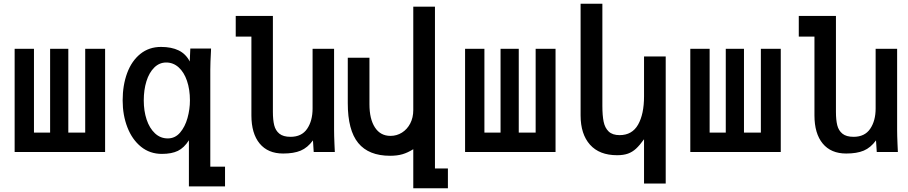

<svg xmlns="http://www.w3.org/2000/svg" viewBox="-20 -810 4840 1023"><path d="M540 0H58V-550H161V-103.5H247V-550H344V-103.5H434V-550H540Z M842.5 10Q778.5 10 731.2 -28.2Q684 -66.5 658.8 -131.5Q633.5 -196.5 633.5 -275Q633.5 -356 657.5 -420.8Q681.5 -485.5 727.8 -522.8Q774 -560 838 -560Q893.5 -560 931.8 -541.5Q970 -523 991 -482.5L994 -551.5H1104.5Q1104 -546 1104 -536Q1100.5 -474 1100.5 -439.5V78H1179V183H986.5V-62.5Q961 -22.5 927.8 -6.2Q894.5 10 842.5 10ZM992 -275Q992 -333.5 976.2 -379.5Q960.5 -425.5 931.8 -451.2Q903 -477 865.5 -477Q829 -477 801.8 -450Q774.5 -423 760.2 -377Q746 -331 746 -275Q746 -219 761.2 -173Q776.5 -127 805.5 -99.8Q834.5 -72.5 874 -72.5Q913 -72.5 939.5 -103.5Q966 -134.5 979 -181.2Q992 -228 992 -275Z M1319.5 -195V-615H1236V-725H1434V-213.5Q1434 -171 1441 -142.8Q1448 -114.5 1468.5 -97.8Q1489 -81 1528 -81Q1587.5 -81 1616.5 -123.8Q1645.5 -166.5 1645.5 -232V-550H1760V-119Q1760 -87.5 1762 -43.5Q1763 -28.5 1764 0H1651.5L1647.5 -62Q1619 -23 1582.2 -7.5Q1545.5 8 1488.5 8Q1407.5 8 1363.5 -45.2Q1319.5 -98.5 1319.5 -195Z M2058.5 20Q1944.5 20 1888.8 -48Q1833 -116 1833 -260V-502.5H1948.5V-254.5Q1948.5 -175.5 1977.8 -130.8Q2007 -86 2060.5 -86Q2094 -86 2121.8 -103.5Q2149.5 -121 2165.8 -152.2Q2182 -183.5 2182 -223.5V-774.5H2297.5V87.5H2366.5V193H2182V-15Q2152.5 3.5 2124.2 11.8Q2096 20 2058.5 20Z M2940 0H2458V-550H2561V-103.5H2647V-550H2744V-103.5H2834V-550H2940Z M3268 17Q3173.5 17 3123.5 -39.2Q3073.5 -95.5 3073.5 -195V-790H3189.5V-246.5Q3189.5 -195 3196.2 -161.8Q3203 -128.5 3223.2 -109.2Q3243.5 -90 3281.5 -90Q3348 -90 3379.8 -146Q3411.5 -202 3411.5 -296.5V-509H3527V168H3411.5V-68Q3388.5 -36 3369 -18Q3349.5 0 3325.8 8.5Q3302 17 3268 17Z M4140 0H3658V-550H3761V-103.5H3847V-550H3944V-103.5H4034V-550H4140Z M4319.5 -195V-615H4236V-725H4434V-213.5Q4434 -171 4441 -142.8Q4448 -114.5 4468.5 -97.8Q4489 -81 4528 -81Q4587.5 -81 4616.5 -123.8Q4645.5 -166.5 4645.5 -232V-550H4760V-119Q4760 -87.5 4762 -43.5Q4763 -28.5 4764 0H4651.5L4647.5 -62Q4619 -23 4582.2 -7.5Q4545.5 8 4488.5 8Q4407.5 8 4363.5 -45.2Q4319.5 -98.5 4319.5 -195Z"/></svg>

Font: JuliaMono SemiBold
Style: Regular
Weight: 600
Monospace: yes
Designer: cormullion
Foundry: corm
Version: Version 0.055; ttfautohint (v1.8.4)